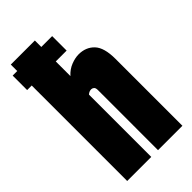

<svg xmlns="http://www.w3.org/2000/svg" viewBox="-237 -801 863 863"><g transform="rotate(-45 194.0 -370.0)"><path d="M23 0V-607H-6V-699H23V-740H176V-699H245V-607H176V-514Q197 -537 223 -547Q249 -557 271 -557Q317 -557 345.5 -527Q374 -497 374 -425V0H219V-382Q219 -396 213 -401Q207 -406 200 -406Q187 -406 176 -396V0Z"/></g></svg>

Font: Georama ExtraCondensed ExtraBold
Style: Regular
Weight: 800
Width: 2
Designer: Jean-Baptiste Levee
Foundry: Production Type
Version: Version 1.000